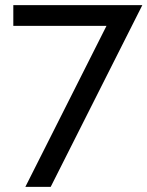

<svg xmlns="http://www.w3.org/2000/svg" viewBox="-20 -730 576 750"><path d="M396 -629H32V-710H536L178 0H79Z"/></svg>

Font: YasnoRaleway Medium
Style: Regular
Weight: 500
Designer: Matt McInerney, Pablo Impallari, Rodrigo Fuenzalida
Foundry: Matt McInerney, Pablo Impallari, Rodrigo Fuenzalida
Version: Version 4.026